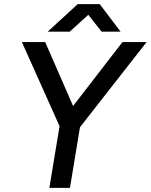

<svg xmlns="http://www.w3.org/2000/svg" viewBox="-20 -902 724 922"><path d="M217 0 266 -296 85 -700H197L331 -393L568 -700H684L364 -291L316 0ZM209 -750 353 -882H459L559 -750H468L404 -831L315 -750Z"/></svg>

Font: Figtree Medium
Style: Italic
Weight: 500
Italic angle: -9.5°
Foundry: Erik Kennedy
Version: Version 2.001; ttfautohint (v1.8.4.7-5d5b);gftools[0.9.27]